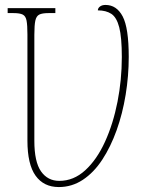

<svg xmlns="http://www.w3.org/2000/svg" viewBox="-20 -747 577 777"><path d="M218 10Q157 10 124 -36Q91 -82 91 -178V-608Q91 -645 87.5 -663.5Q84 -682 72 -688Q60 -694 35 -694H11V-714H204V-694H176Q151 -694 139 -688Q127 -682 123 -663.5Q119 -645 119 -606V-177Q119 -92 146 -53.5Q173 -15 220 -15Q278 -15 325 -58Q372 -101 405 -173.5Q438 -246 455.5 -335Q473 -424 473 -516Q473 -596 462.5 -636.5Q452 -677 430.5 -691Q409 -705 376 -705Q376 -714 384.5 -720.5Q393 -727 407 -727Q452 -727 476.5 -680.5Q501 -634 501 -517Q501 -440 488.5 -363.5Q476 -287 452 -220Q428 -153 394 -101Q360 -49 315.5 -19.5Q271 10 218 10Z"/></svg>

Font: Noto Serif Condensed Thin
Style: Regular
Weight: 100
Width: 3
Designer: Monotype Design Team
Foundry: Monotype Imaging Inc.
Version: Version 2.013; ttfautohint (v1.8.4.7-5d5b)